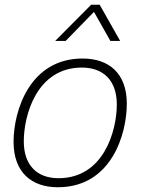

<svg xmlns="http://www.w3.org/2000/svg" viewBox="-20 -773 591 807"><path d="M80 -179C80 -288 134 -489 324 -489C416 -489 471 -433 471 -334C471 -225 417 -24 226 -24C135 -24 80 -79 80 -179ZM37 -177C37 -49 112 14 223 14C449 14 513 -210 513 -337C513 -464 439 -527 327 -527C104 -527 37 -306 37 -177ZM212 -601H256L375 -723L444 -601H485L399 -753H363Z"/></svg>

Font: Nacelle UltraLight
Style: Italic
Weight: 200
Italic angle: -12°
Designer: Sora Sagano
Foundry: Sora Sagano
Version: Version 1.000;FEAKit 1.0